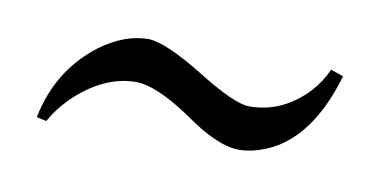

<svg xmlns="http://www.w3.org/2000/svg" viewBox="-31 -400 512 255"><g transform="rotate(10 224.5 -272.5)"><path d="M25.9 -209Q39.1 -274.9 90.3 -313.5Q121.6 -336.4 153.8 -336.9Q176.8 -336.4 228 -305.2Q279.8 -272.5 300.8 -272Q346.2 -272 379.9 -308.1Q392.6 -322.3 399.9 -338.9L417 -333Q387.7 -232.4 316.9 -215.3Q306.2 -212.9 296.9 -212.9Q267.6 -213.4 222.2 -246.1Q174.8 -277.8 147.9 -277.8Q104 -277.8 63.5 -238.3Q48.3 -222.7 39.1 -206.1Z"/></g></svg>

Font: Linux Biolinum Capitals O
Style: Small Caps
Weight: 400
Designer: Philipp H. Poll
Foundry: Philipp H. Poll
Version: Version 1.0.4